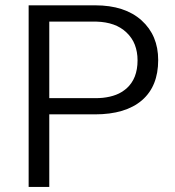

<svg xmlns="http://www.w3.org/2000/svg" viewBox="-20 -724 671 736"><path d="M168.9 -278.3V-7.3H89.8V-703.6H344.7Q458.5 -703.6 522.5 -646Q586.4 -588.4 586.4 -493.7Q586.4 -393.6 524.4 -339.8Q461.4 -285.6 343.8 -285.6H176.3H168.9ZM176.3 -347.7H344.7Q360.4 -347.7 374.3 -349.1Q388.2 -350.6 400.9 -353.5Q413.6 -356.4 425 -360.8Q436.5 -365.2 446.3 -371.3Q456.1 -377.4 464.8 -384.8Q507.3 -422.4 507.3 -492.7Q507.3 -509.3 504.6 -524.2Q502 -539.1 496.8 -552.5Q491.7 -565.9 483.6 -577.6Q475.6 -589.4 464.8 -599.6Q443.8 -619.6 415 -629.9Q386.2 -640.1 350.1 -641.1H176.3H168.9V-633.8V-355V-347.7Z"/></svg>

Font: Vazir Light
Style: Light
Weight: 300
Designer: Saber Rastikerdar
Foundry: Saber Rastikerdar
Version: Version 30.0.0